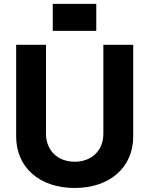

<svg xmlns="http://www.w3.org/2000/svg" viewBox="-20 -958 769 989"><path d="M251.8 -799H475.9V-938.2H251.8ZM512.4 -727.3V-268.1C512.4 -185 454.2 -125 364.7 -125C275.6 -125 217 -185 217 -268.1V-727.3H63.2V-255C63.2 -95.9 183.2 10.3 364.7 10.3C545.5 10.3 666.2 -95.9 666.2 -255V-727.3Z"/></svg>

Font: TID UI
Style: Bold
Weight: 700
Designer: The TID Project Authors
Foundry: Bakken & Bæck
Version: Version 1.001;hotconv 1.0.109;makeotfexe 2.5.65596